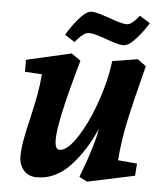

<svg xmlns="http://www.w3.org/2000/svg" viewBox="-51 -739 688 799"><g transform="rotate(5 292.5 -339.5)"><path d="M57 -68Q57 -98 63.5 -134.5Q70 -171 83 -225Q97 -285 105 -328.5Q113 -372 116 -415L45 -419V-469L232 -512L271 -485Q197 -226 197 -150Q197 -108 216 -108Q251 -108 295 -179Q327 -230 354 -302Q381 -374 395 -444L403 -495L508 -512L544 -486Q505 -335 487 -251Q469 -167 463 -86L543 -79L539 -28L342 14L309 -3L317 -25Q363 -147 372 -210Q332 -116 271 -51Q210 14 132 14Q97 14 77 -9Q57 -32 57 -68ZM300 -692Q314 -692 334.5 -686Q355 -680 375 -673Q427 -653 449 -653Q460 -653 471.5 -662Q483 -671 491 -680.5Q499 -690 501 -693L545 -666Q541 -658 524 -634Q507 -610 484.5 -587.5Q462 -565 443 -565Q429 -565 409 -571Q389 -577 370 -584Q319 -603 296 -603Q285 -603 272.5 -593.5Q260 -584 251 -573.5Q242 -563 240 -560L198 -587Q202 -595 219 -620Q236 -645 258.5 -668.5Q281 -692 300 -692Z"/></g></svg>

Font: Andada Pro ExtraBold
Style: Italic
Weight: 800
Italic angle: -6.99998°
Designer: Carolina Giovagnoli
Foundry: Huerta Tipografica
Version: Version 3.005; ttfautohint (v1.8.4)